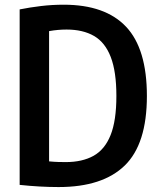

<svg xmlns="http://www.w3.org/2000/svg" viewBox="-20 -768 666 796"><path d="M223 7.5Q146 7.5 61.5 -1.5V-729Q104 -737.5 150 -743Q196 -748.5 244 -748.5Q416.5 -748.5 502.8 -657Q589 -565.5 589 -370Q589 -171 497.2 -81.8Q405.5 7.5 223 7.5ZM252.5 -96Q321 -96 367.8 -122Q414.5 -148 438.5 -208Q462.5 -268 462.5 -370Q462.5 -471 439.2 -531.5Q416 -592 370 -618.8Q324 -645.5 256 -645.5Q220 -645.5 183.5 -639V-99Q204 -97 220.8 -96.5Q237.5 -96 252.5 -96Z"/></svg>

Font: Encode Sans Condensed Condensed SemiBold
Style: Regular
Weight: 600
Width: 3
Designer: Multiple Designers
Foundry: Impallari Type
Version: Version 3.000; ttfautohint (v1.8.3) -l 8 -r 50 -G 200 -x 14 